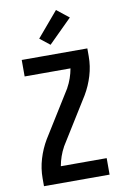

<svg xmlns="http://www.w3.org/2000/svg" viewBox="-105 -1042 709 1101"><g transform="rotate(-10 250.0 -491.5)"><path d="M59 0V-46Q59 -103 75.5 -158Q92 -213 121 -262L284 -524Q285 -526 286 -527.5Q287 -529 288 -530V-531Q302 -556 311.5 -583.5Q321 -611 326 -639H59V-735H441V-689Q441 -632 424.5 -577Q408 -522 379 -473L216 -211Q215 -209 214 -207.5Q213 -206 212 -205V-204Q198 -179 188.5 -151.5Q179 -124 174 -96H441V0ZM237 -792 179 -838 302 -983 373 -927Z"/></g></svg>

Font: Iosevka Curly
Style: Bold
Weight: 700
Monospace: yes
Designer: Belleve Invis
Foundry: Belleve Invis
Version: Version 22.1.2; ttfautohint (v1.8.4)